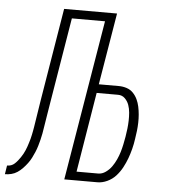

<svg xmlns="http://www.w3.org/2000/svg" viewBox="-88 -783 741 831"><g transform="rotate(5 282.0 -367.5)"><path d="M-36 0 -30 -38Q-21 -38 -12.5 -41Q-4 -44 3 -50.5Q10 -57 16 -64.5Q22 -72 27 -79.5Q32 -87 36.5 -95Q41 -103 44.5 -111.5Q48 -120 51 -128.5Q54 -137 56.5 -145.5Q59 -154 61.5 -162.5Q64 -171 65.5 -179.5Q67 -188 69 -197Q71 -206 72 -214Q77 -244 81.5 -274.5Q86 -305 91 -335L157 -735H387L335 -423H422Q440 -423 456.5 -417.5Q473 -412 484.5 -400Q496 -388 503 -373Q510 -358 513.5 -341.5Q517 -325 518.5 -307.5Q520 -290 519.5 -272Q519 -254 517 -236.5Q515 -219 512 -201Q512 -201 512 -201Q512 -201 512 -201Q509 -179 503.5 -157.5Q498 -136 490.5 -115.5Q483 -95 472 -74.5Q461 -54 445.5 -37Q430 -20 408.5 -10Q387 0 366 0H222L338 -697H194L133 -328Q128 -301 124 -273Q120 -245 115 -217Q113 -203 110.5 -189.5Q108 -176 104.5 -162Q101 -148 97 -134.5Q93 -121 87.5 -108Q82 -95 75.5 -82Q69 -69 60 -57Q51 -45 40.5 -34Q30 -23 18 -15Q6 -7 -8 -3.5Q-22 0 -36 0ZM272 -38H366Q383 -38 398.5 -49Q414 -60 424.5 -75Q435 -90 442.5 -106.5Q450 -123 455 -139.5Q460 -156 463.5 -173Q467 -190 470 -207Q473 -225 475 -242.5Q477 -260 477.5 -277.5Q478 -295 476.5 -312.5Q475 -330 469.5 -345.5Q464 -361 452 -373Q440 -385 422 -385H329Z"/></g></svg>

Font: Iosevka SS04 XLt Ex
Style: Italic
Weight: 200
Width: 7
Italic angle: -9°
Monospace: yes
Designer: Belleve Invis
Foundry: Belleve Invis
Version: Version 19.0.0; ttfautohint (v1.8.4)